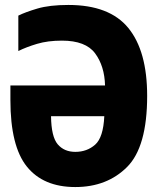

<svg xmlns="http://www.w3.org/2000/svg" viewBox="-20 -745 640 775"><path d="M284 10Q412 10 493 -71Q574 -152 574 -358Q574 -539 498 -632Q422 -725 256 -725Q180 -725 131 -710.5Q82 -696 54 -682V-539Q86 -555 129.5 -568Q173 -581 230 -581Q326 -581 364 -529.5Q402 -478 404 -400H22V-341Q22 -155 88.5 -72.5Q155 10 284 10ZM284 -132Q239 -132 213 -162.5Q187 -193 186 -276H401Q397 -190 364 -161Q331 -132 284 -132Z"/></svg>

Font: Noto Sans Mono Extra
Style: Regular
Weight: 800
Designer: Monotype Design Team
Foundry: Monotype Imaging Inc.
Version: Version 1.900